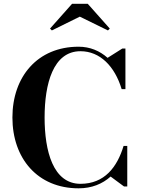

<svg xmlns="http://www.w3.org/2000/svg" viewBox="-20 -1014 765 1044"><path d="M414 -923.5 567 -848.5 577 -858.5 457 -993.5H372L252 -858.5L262 -848.5ZM672 -220.5H652C617 -105.5 548.5 -14.5 417.5 -14.5C268.5 -14.5 222.5 -193 222.5 -375C222.5 -557 268.5 -735.5 417.5 -735.5C524 -735.5 604 -653.5 641.5 -529.5H662V-750H645L565 -699.5C522.5 -737.5 469 -760 407.5 -760C184.5 -760 47.5 -597.5 47.5 -375C47.5 -152.5 184.5 10 407.5 10C478.5 10 537 -14 581.5 -54L654.5 0H672Z"/></svg>

Font: Bodoni* 11pt
Style: Bold
Weight: 700
Version: Version 2.3